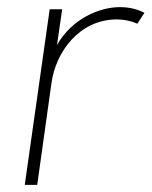

<svg xmlns="http://www.w3.org/2000/svg" viewBox="-20 -519 426 539"><path d="M49.5 0H84.5L124.5 -286C136.5 -372.5 202 -464.5 308.5 -464.5C328 -464.5 349 -460 365.5 -452.5L385.5 -483C364.5 -494 341 -499 316.5 -499C258.5 -499 181.5 -466 140 -392.5L154.5 -493H119.5Z"/></svg>

Font: HK Grotesk ExtraLight
Style: Italic
Weight: 200
Italic angle: -16°
Designer: Alfredo Marco Pradil
Foundry: Hanken Design Co.
Version: Version 3.001;FEAKit 1.0